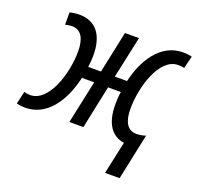

<svg xmlns="http://www.w3.org/2000/svg" viewBox="-157 -681 1030 1003"><g transform="rotate(20 357.5 -179.5)"><path d="M527 186H608L662 -70C649 -65 630 -61 611 -61C560 -61 537 -104 537 -174C537 -296 590 -474 694 -474C706 -474 719 -473 728 -470L745 -539C729 -544 712 -545 696 -545C568 -545 498 -422 471 -304H403L453 -536H375L326 -304H255C258 -326 260 -347 260 -368C260 -481 212 -545 119 -545C100 -545 81 -542 66 -538V-470C79 -473 91 -475 104 -475C154 -475 178 -433 178 -362C178 -236 122 -62 20 -62C7 -62 -5 -64 -14 -67L-30 3C-16 7 2 9 17 9C137 9 212 -99 244 -239H312L261 0H339L389 -239H460C456 -214 455 -192 455 -169C455 -67 493 -6 566 5Z"/></g></svg>

Font: Noto Sans Display SemiCondensed
Style: Italic
Weight: 400
Width: 4
Italic angle: -12°
Designer: Monotype Design Team
Foundry: Monotype Imaging Inc.
Version: Version 1.900